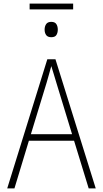

<svg xmlns="http://www.w3.org/2000/svg" viewBox="-20 -1043 570 1063"><path d="M20 0 242 -715H287L510 0H471L390 -264H140L60 0ZM238 -585 151 -300H379L292 -585Q286 -607 278.5 -630Q271 -653 264 -677Q258 -654 251 -630.5Q244 -607 238 -585ZM264 -837Q244 -837 235.5 -849Q227 -861 227 -879Q227 -897 235.5 -909.5Q244 -922 264 -922Q284 -922 292 -909.5Q300 -897 300 -879Q300 -862 292.5 -849.5Q285 -837 264 -837ZM144 -991V-1023H385V-991Z"/></svg>

Font: Noto Sans Mono Condensed ExtraLight
Style: Regular
Weight: 200
Width: 3
Designer: Monotype Design Team
Foundry: Monotype Imaging Inc.
Version: Version 2.014; ttfautohint (v1.8.4.7-5d5b)